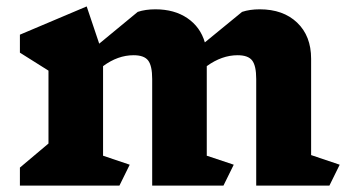

<svg xmlns="http://www.w3.org/2000/svg" viewBox="-20 -578 1092 598"><path d="M1006 0H778V-332Q778 -373 765.5 -389.5Q753 -406 720 -406Q671 -406 624 -372V-93L708 -65L676 0H454V-332Q454 -373 441.5 -389.5Q429 -406 396 -406Q347 -406 301 -372V-93L384 -65L352 0H42V-56L131 -131V-358L42 -414V-470L250 -558L289 -442L409 -541Q433 -549 464 -549Q523 -549 563.5 -521.5Q604 -494 618 -446L734 -541Q758 -549 789 -549Q862 -549 905.5 -507.5Q949 -466 949 -395V-95L1038 -65Z"/></svg>

Font: Inknut Antiqua
Style: Bold
Weight: 700
Designer: Claus Eggers Sørensen
Foundry: Claus Eggers Sørensen
Version: Version 1.003; ttfautohint (v1.8.2) -l 8 -r 50 -G 200 -x 14 